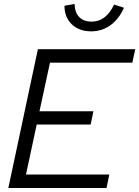

<svg xmlns="http://www.w3.org/2000/svg" viewBox="-20 -948 702 968"><path d="M22 0 171 -700H662L647 -632H232L179 -387H451L437 -320H165L111 -68H531L517 0ZM440 -790Q379 -790 342 -825.5Q305 -861 305 -919L356 -928Q357 -885 379.5 -862Q402 -839 442 -839Q515 -839 555 -925L605 -909Q580 -852 537 -821Q494 -790 440 -790Z"/></svg>

Font: Red Hat Display
Style: Italic
Weight: 400
Italic angle: -12°
Designer: Pentagram, MCKL
Foundry: Pentagram, MCKL
Version: Version 1.023; ttfautohint (v1.8.3)